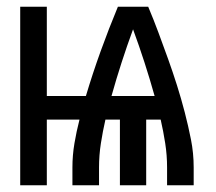

<svg xmlns="http://www.w3.org/2000/svg" viewBox="-20 -550 640 570"><path d="M40 0V-530H119V-265H235Q255 -332 279 -398.5Q303 -465 330 -530H420Q436 -492 450.5 -453Q465 -414 479 -375Q493 -336 505.5 -296.5Q518 -257 528.5 -216.5Q539 -176 547 -135.5Q555 -95 555 -53V0H476V-53Q476 -89 470.5 -124.5Q465 -160 457 -195H414V0H336V-195H293Q285 -160 279.5 -124.5Q274 -89 274 -53V0H195V-53Q195 -89 201 -124.5Q207 -160 216 -195H119V0ZM311 -265H439Q425 -315 409 -364.5Q393 -414 375 -463Q357 -414 341 -364.5Q325 -315 311 -265Z"/></svg>

Font: Iosevka Curly Extended
Style: Regular
Weight: 400
Width: 7
Monospace: yes
Designer: Belleve Invis
Foundry: Belleve Invis
Version: Version 11.1.0; ttfautohint (v1.8.3)